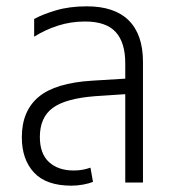

<svg xmlns="http://www.w3.org/2000/svg" viewBox="-20 -577 550 607"><path d="M376 0V-377Q376 -443 345.5 -476Q315 -509 249 -509Q204 -509 163.5 -496Q123 -483 88 -461V-517Q113 -531 156 -544Q199 -557 255 -557Q298 -557 331 -546Q364 -535 386.5 -513Q409 -491 420.5 -458Q432 -425 432 -381V0ZM206 10Q126 10 87.5 -31.5Q49 -73 49 -143Q49 -226 102 -270.5Q155 -315 272 -322L387 -329V-280L282 -273Q188 -266 147 -236Q106 -206 106 -144Q106 -91 135 -64.5Q164 -38 213 -38Q229 -38 242 -40.5Q255 -43 266 -47L274 -2Q262 3 243 6.5Q224 10 206 10Z"/></svg>

Font: Noto Sans Thai SemiCondensed Light
Style: Regular
Weight: 300
Width: 4
Designer: Monotype Design Team
Foundry: Monotype Imaging Inc.
Version: Version 2.001